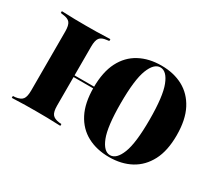

<svg xmlns="http://www.w3.org/2000/svg" viewBox="-88 -609 907 801"><g transform="rotate(30 365.0 -209.0)"><path d="M74.2 -208.9V-350.8Q74.2 -380.6 64.9 -392.7Q55.6 -404.8 30.6 -407.3L19.4 -408.9V-417.7Q57.3 -416.1 83.9 -415.7Q110.5 -415.3 136.3 -415.3Q162.9 -415.3 189.1 -415.7Q215.3 -416.1 253.2 -417.7V-408.9L241.9 -407.3Q217.7 -404.8 208.5 -392.7Q199.2 -380.6 199.2 -350.8V-208.9ZM136.3 -2.4Q110.5 -2.4 83.9 -2Q57.3 -1.6 19.4 0V-8.9L30.6 -9.7Q55.6 -12.9 64.9 -25Q74.2 -37.1 74.2 -66.9V-208.9H199.2V-66.9Q199.2 -37.1 208.5 -25Q217.7 -12.9 241.9 -9.7L253.2 -8.9V0Q215.3 -1.6 189.1 -2Q162.9 -2.4 136.3 -2.4ZM493.5 11.3Q433.9 11.3 388.7 -12.9Q343.5 -37.1 318.5 -85.5Q293.5 -133.9 293.5 -208.1Q293.5 -283.1 318.5 -331.9Q343.5 -380.6 388.7 -404.8Q433.9 -429 493.5 -429Q553.2 -429 598 -404.8Q642.7 -380.6 668.1 -331.9Q693.5 -283.1 693.5 -208.1Q693.5 -133.9 668.1 -85.5Q642.7 -37.1 598 -12.9Q553.2 11.3 493.5 11.3ZM151.6 -204V-212.1H346.8V-204ZM493.5 2.4Q524.2 2.4 543.5 -46.8Q562.9 -96 562.9 -208.1Q562.9 -321 543.5 -370.6Q524.2 -420.2 493.5 -420.2Q462.9 -420.2 443.5 -370.6Q424.2 -321 424.2 -208.1Q424.2 -96 443.5 -46.8Q462.9 2.4 493.5 2.4Z"/></g></svg>

Font: Playfair 144pt SemiCondensed ExtraBold
Style: Regular
Weight: 800
Width: 4
Designer: Claus Eggers Sørensen
Foundry: Claus Eggers Sørensen
Version: Version 2.203